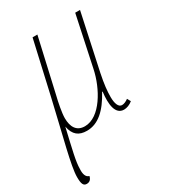

<svg xmlns="http://www.w3.org/2000/svg" viewBox="-201 -631 858 967"><g transform="rotate(-30 228.0 -148.0)"><path d="M14 240C31 240 41 230 45 212C26 208 19 186 21 158C21 115 36 57 64 -64C74 -12 102 9 149 9C214 9 266 -38 312 -123H315C306 -54 313 10 364 10C379 10 399 3 414 -10L403 -30C391 -21 378 -15 366 -15C346 -15 336 -41 336 -79C336 -112 340 -152 352 -210L422 -536H394L332 -244C311 -143 241 -16 151 -16C103 -16 83 -51 83 -102C83 -132 94 -188 104 -228L174 -536H146L76 -228C29 -23 -12 123 -12 186C-12 224 -6 240 14 240Z"/></g></svg>

Font: Noto Serif SemiCondensed Thin
Style: Italic
Weight: 100
Width: 4
Italic angle: -12°
Designer: Monotype Design Team
Foundry: Monotype Imaging Inc.
Version: Version 2.013